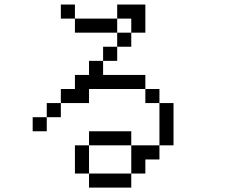

<svg xmlns="http://www.w3.org/2000/svg" viewBox="-20 -770 1040 852"><path d="M375 0V62.5H562.5V0ZM375 0Q375 0 375 -125H312.5Q312.5 -125 312.5 0ZM562.5 0H625V-62.5H687.5V-125H562.5Q562.5 -125 562.5 0ZM375 -125H562.5V-187.5H375ZM687.5 -125H750V-312.5H687.5ZM187.5 -250H125V-187.5H187.5ZM187.5 -250H250V-312.5H187.5ZM250 -312.5H375V-375H625V-312.5H687.5V-375H625V-437.5H437.5V-500H375V-437.5H312.5V-375H250ZM437.5 -500H500V-562.5H437.5ZM500 -562.5H562.5V-625H500ZM500 -625V-687.5H312.5V-625ZM562.5 -625H625Q625 -625 625 -750H500V-687.5H562.5ZM312.5 -687.5V-750H250V-687.5Z"/></svg>

Font: Unifont
Style: Regular
Weight: 500
Version: Version 15.1.04